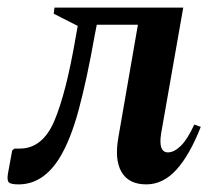

<svg xmlns="http://www.w3.org/2000/svg" viewBox="-26 -474 557 504"><path d="M358 10Q312 10 293 -22.5Q274 -55 285 -115L336 -409H228L222 -378Q202 -265 180.5 -185.5Q159 -106 130 -59Q87 10 23 10Q1 10 -3.5 4Q-8 -2 -5 -19L6 -79L12 -84H26Q86 -84 117 -157.5Q148 -231 173 -378L178 -406L115 -438L117 -454H455L397 -124Q389 -74 415 -74Q431 -74 448.5 -91Q466 -108 484 -147L501 -141Q472 -67 437 -28.5Q402 10 358 10Z"/></svg>

Font: Spectral SemiBold
Style: Italic
Weight: 600
Italic angle: -10°
Designer: Jean-Baptiste Levee
Foundry: Production Type
Version: Version 2.001